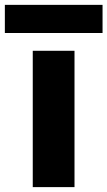

<svg xmlns="http://www.w3.org/2000/svg" viewBox="-56 -766 440 786"><path d="M78.1 0V-558.1H249V0ZM-36.1 -630.9V-746.1H363.8V-630.9Z"/></svg>

Font: Biathlonist
Style: Bold
Weight: 700
Designer: Go4gold
Foundry: Go4gold
Version: Version 3.010;FEAKit 1.0